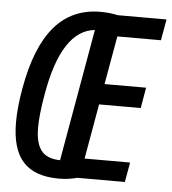

<svg xmlns="http://www.w3.org/2000/svg" viewBox="-53 -776 749 838"><g transform="rotate(5 322.0 -357.5)"><path d="M28 -216.5Q28 -281.5 43 -366Q75.5 -549.5 152.5 -639Q229.5 -728.5 353.5 -728.5Q394.5 -728.5 429 -720.5H643.5L627 -628H436L398.5 -416H580.5L565 -325.5H382.5L340 -84.5H539.5L524 2H315.5Q278 12.5 235.5 12.5Q129 12.5 78.5 -43.5Q28 -99.5 28 -216.5ZM126 -201.5Q126 -134.5 150.8 -101.8Q175.5 -69 234 -68L336 -647.5Q191.5 -633 142.5 -351.5Q126 -259 126 -201.5Z"/></g></svg>

Font: JuliaMono MediumItalic
Style: Regular
Weight: 500
Italic angle: -9°
Monospace: yes
Designer: cormullion
Foundry: corm
Version: Version 0.049; ttfautohint (v1.8.4)